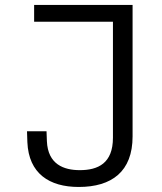

<svg xmlns="http://www.w3.org/2000/svg" viewBox="-20 -750 660 782"><path d="M90 -215.5 91.5 -170.5C97 -43.5 180.5 11.5 300.5 11.5C435 11.5 520 -51 520 -194.5V-730H119V-661.5H440V-189C440 -85 379.5 -57 305 -57C240 -57 175 -80.5 171 -175L169.5 -215.5Z"/></svg>

Font: Monaspace Neon Light
Style: Regular
Weight: 300
Designer: Riley Cran & the Lettermatic Team
Foundry: Lettermatic
Version: Version 1.200 (Monaspace Neon)